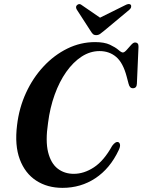

<svg xmlns="http://www.w3.org/2000/svg" viewBox="-20 -920 706 951"><path d="M567 -215.5Q573 -212.5 574.5 -202.8Q576 -193 567.5 -175.5Q525 -85.5 452.8 -37.5Q380.5 10.5 289.5 10.5Q214.5 10.5 159.2 -25.5Q104 -61.5 78 -130.8Q52 -200 64.5 -300Q74.5 -385.5 108.8 -460Q143 -534.5 195.8 -591Q248.5 -647.5 313.8 -679.5Q379 -711.5 451 -711.5Q497 -711.5 524.5 -698.5Q552 -685.5 566.5 -672.8Q581 -660 588.5 -660Q596 -660 607 -672.2Q618 -684.5 629 -697Q640 -709.5 648.5 -709.5Q667 -709.5 666 -688L658 -505Q657 -483 638.5 -483Q622.5 -482.5 617 -504.5L607.5 -540.5Q589.5 -609 555.5 -638Q521.5 -667 473 -667Q426.5 -667 384.5 -639.8Q342.5 -612.5 308.2 -564Q274 -515.5 250.8 -451Q227.5 -386.5 218 -311.5Q204.5 -222 218.2 -166.5Q232 -111 265.5 -85Q299 -59 345.5 -59Q396 -59 445.2 -91.2Q494.5 -123.5 535.5 -197.5Q553 -221.5 567 -215.5ZM495 -767Q484 -757.5 475.5 -751.8Q467 -746 456.5 -746Q446 -746 440.2 -751.5Q434.5 -757 428.5 -767L360 -873Q352 -887.5 363 -896Q374 -904.5 386 -894L475.5 -832.5L599.5 -894Q619.5 -905 628 -896Q630.5 -892.5 629.5 -885.5Q628.5 -878.5 620.5 -871.5Z"/></svg>

Font: Fraunces 144pt Soft SemiBold
Style: Italic
Weight: 600
Italic angle: -16°
Version: Version 1.000;[b76b70a41]